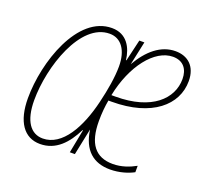

<svg xmlns="http://www.w3.org/2000/svg" viewBox="-100 -656 844 786"><g transform="rotate(20 322.0 -263.5)"><path d="M146 10C215 10 259 -39 291 -103H293L273 0H295L319 -116C331 -29 379 10 451 10C492 10 529 -2 553 -15V-43C526 -28 492 -15 454 -15C378 -15 341 -63 341 -161C341 -195 344 -226 349 -253H363C538 -253 631 -336 631 -440C631 -505 592 -537 539 -537C475 -537 423 -492 384 -424L406 -527H384L362 -433H360C354 -484 328 -537 262 -537C113 -537 36 -308 36 -150C36 -48 76 10 146 10ZM149 -15C97 -15 63 -59 63 -151C63 -297 134 -512 261 -512C312 -512 342 -468 342 -399C342 -352 332 -294 318 -236C290 -118 234 -15 149 -15ZM371 -278H353C380 -413 457 -512 537 -512C582 -512 604 -482 604 -439C604 -353 528 -278 371 -278Z"/></g></svg>

Font: Noto Sans Condensed Thin
Style: Italic
Weight: 100
Width: 3
Italic angle: -12°
Designer: Monotype Design Team
Foundry: Monotype Imaging Inc.
Version: Version 2.013